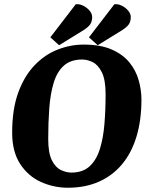

<svg xmlns="http://www.w3.org/2000/svg" viewBox="-20 -869 697 900"><path d="M298 11Q232 11 172 -16Q112 -43 74.5 -100.5Q37 -158 37 -247Q37 -357 65.5 -435Q94 -513 142 -563Q190 -613 250 -636.5Q310 -660 372 -660Q451 -660 503.5 -637Q556 -614 586.5 -576.5Q617 -539 630 -493Q643 -447 643 -402Q643 -306 620 -229.5Q597 -153 552.5 -99.5Q508 -46 444 -17.5Q380 11 298 11ZM315 -60Q368 -60 400 -89.5Q432 -119 448 -170Q464 -221 469.5 -287.5Q475 -354 475 -427Q475 -495 457.5 -530Q440 -565 415 -577.5Q390 -590 365 -590Q311 -590 279 -561Q247 -532 231.5 -480.5Q216 -429 211 -361.5Q206 -294 206 -218Q206 -152 223 -118Q240 -84 265.5 -72Q291 -60 315 -60ZM438 -657 397 -694 516 -849Q533 -851 550.5 -842.5Q568 -834 580.5 -819.5Q593 -805 593 -789Q593 -768 583.5 -754.5Q574 -741 550 -726ZM257 -657 216 -694 335 -849Q352 -851 369.5 -842.5Q387 -834 399.5 -819.5Q412 -805 412 -789Q412 -768 402.5 -754.5Q393 -741 369 -726Z"/></svg>

Font: Faustina Light ExtraBold
Style: Italic
Weight: 800
Italic angle: -8°
Version: Version 1.200